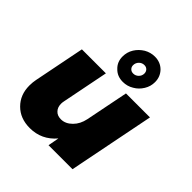

<svg xmlns="http://www.w3.org/2000/svg" viewBox="-217 -978 1143 1143"><g transform="rotate(45 354.0 -407.0)"><path d="M80 -43C113 -10 156 7 211 7C277 7 332 -19 375 -70L362 0H564L672 -544H470L416 -273C409 -240 396 -214 375 -193C354 -172 331 -161 305 -161C285 -161 269 -167 258 -179C246 -191 240 -207 240 -228C240 -235 241 -243 243 -252L301 -544H99L35 -222C32 -207 30 -190 30 -171C30 -118 47 -76 80 -43ZM515 -790C494 -811 468 -821 437 -821C414 -821 391 -815 370 -803C349 -790 332 -774 319 -753C306 -732 300 -709 300 -685C300 -655 310 -630 331 -610C351 -589 377 -579 408 -579C432 -579 455 -585 476 -598C497 -610 513 -626 526 -647C539 -668 545 -690 545 -714C545 -744 535 -769 515 -790ZM395 -727C404 -736 415 -741 428 -741C439 -741 447 -738 454 -731C461 -724 464 -715 464 -705C464 -692 459 -681 450 -672C441 -663 430 -658 417 -658C406 -658 398 -661 391 -668C384 -675 381 -683 381 -693C381 -706 386 -718 395 -727Z"/></g></svg>

Font: Argentum Sans ExtraBold
Style: Italic
Weight: 800
Italic angle: -11.3°
Designer: Julieta Ulanovsky
Foundry: Julieta Ulanovsky
Version: Version 5.001;February 15, 2019;FontCreator 11.5.0.2425 64-b